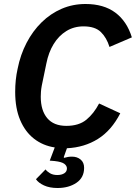

<svg xmlns="http://www.w3.org/2000/svg" viewBox="-20 -730 680 961"><path d="M401 110Q401 159 362.5 185Q324 211 268 211Q228 211 200 198Q172 185 160 167L208 118Q215 128 230 137Q245 146 267 146Q288 146 301.5 137.5Q315 129 315 113Q315 100 302 90Q289 80 253 76L229 74L254 8Q195 -1 150.5 -35.5Q106 -70 81 -129Q56 -188 56 -270Q56 -301 59 -329.5Q62 -358 68 -385Q82 -456 113 -515.5Q144 -575 188.5 -618.5Q233 -662 288.5 -686Q344 -710 408 -710Q499 -710 557 -667Q615 -624 640 -543L528 -495Q514 -541 485 -569.5Q456 -598 398 -598Q350 -598 312 -574.5Q274 -551 248.5 -509.5Q223 -468 212 -412L189 -301Q186 -285 185 -271Q184 -257 184 -246Q184 -177 216.5 -138.5Q249 -100 312 -100Q375 -100 412.5 -131Q450 -162 476 -212L582 -163Q538 -77 470 -34.5Q402 8 315 12L299 57L301 60Q311 57 320.5 55.5Q330 54 340 54Q366 54 383.5 68.5Q401 83 401 110Z"/></svg>

Font: IBM Plex Sans SemiBold
Style: Italic
Weight: 600
Italic angle: -11.31°
Designer: Mike Abbink, Paul van der Laan, Pieter van Rosmalen
Foundry: Bold Monday
Version: Version 3.201